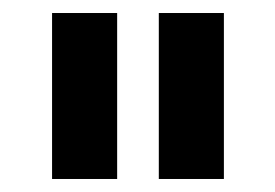

<svg xmlns="http://www.w3.org/2000/svg" viewBox="-20 -720 423 295"><path d="M60 -700V-445H160V-700ZM224 -700V-445H324V-700Z"/></svg>

Font: Argentum Sans Medium
Style: Regular
Weight: 500
Designer: Julieta Ulanovsky
Foundry: Julieta Ulanovsky
Version: Version 5.001;January 29, 2019;FontCreator 11.5.0.2425 64-bi